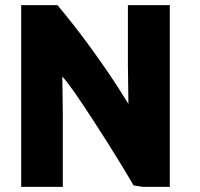

<svg xmlns="http://www.w3.org/2000/svg" viewBox="-20 -721 782 752"><path d="M645 11H540L503 5Q444 -97 348.5 -244.5Q253 -392 224 -421Q224 -403 225 -355.5Q226 -308 226 -282V11H63V-701H205Q324 -559 437 -387Q447 -372 462.5 -346.5Q478 -321 483 -314Q483 -335 482 -387.5Q481 -440 481 -468V-701H645Z"/></svg>

Font: Repo
Style: ExtraBold
Weight: 800
Designer: Stefan Peev
Foundry: Context Ltd
Version: Version 001.000